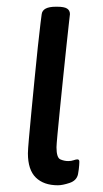

<svg xmlns="http://www.w3.org/2000/svg" viewBox="-20 -545 305 571"><path d="M150 -525Q171 -525 179.5 -519.5Q188 -514 188 -503Q188 -503 185 -476.5Q182 -450 177.5 -407.5Q173 -365 168 -316.5Q163 -268 158.5 -223Q154 -178 151 -146Q148 -114 148 -107Q148 -76 159.5 -71Q171 -66 183 -66Q192 -66 199 -68.5Q206 -71 210 -71Q216 -71 216 -64Q216 -63 215.5 -53.5Q215 -44 212 -27Q208 -8 187 -1Q166 6 152 6Q110 6 86.5 -17Q63 -40 63 -89Q63 -99 66 -133Q69 -167 73.5 -214Q78 -261 83 -311.5Q88 -362 92.5 -405.5Q97 -449 100.5 -476Q104 -503 104 -503Q107 -525 146 -525Z"/></svg>

Font: Asap VF Beta
Style: Italic
Weight: 400
Italic angle: -6°
Designer: Pablo Cosgaya
Foundry: Pablo Cosgaya
Version: Version 1.007